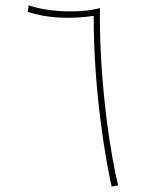

<svg xmlns="http://www.w3.org/2000/svg" viewBox="-20 -695 543 715"><path d="M396 0 420 -5C396 -98 349 -374 352 -665C290 -647 169 -647 87 -675L83 -651C152 -627 245 -623 329 -636C328 -348 378 -75 396 0Z"/></svg>

Font: Noto Sans Arabic SemCond Thin
Style: Regular
Weight: 100
Width: 4
Designer: Monotype Design Team, Nadine Chahine, Nizar Qandah and Khaled Hosny
Foundry: Monotype Imaging Inc.
Version: Version 2.012